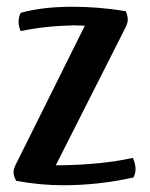

<svg xmlns="http://www.w3.org/2000/svg" viewBox="-20 -534 445 568"><path d="M358 -475Q358 -488 352 -501Q273 -514 194 -514Q106 -514 41 -496Q35 -483 35 -470Q35 -456 41 -442Q112 -457 197 -459L231 -458L25 -44Q20 -32 20 -26Q20 -13 28 1Q98 14 167 14Q272 14 375 -9Q381 -21 381 -34Q381 -49 373 -67Q284 -47 158 -45H145L353 -456Q358 -468 358 -475Z"/></svg>

Font: Federant
Style: Regular
Weight: 400
Designer: Olexa M. Volochay, Alexei Vanyashin, Otto Ludwig Naegele
Foundry: Cyreal (www.cyreal.org)
Version: Version 1.011; ttfautohint (v1.4.1)